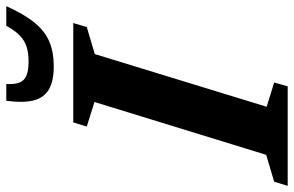

<svg xmlns="http://www.w3.org/2000/svg" viewBox="-210 -770 956 625"><g transform="rotate(-90 268.5 -458.0)"><path d="M248.5 -629 168.5 -654 182 -698H505.5L492.5 -654L404.5 -628L233 -68.5L312 -44L299.5 0H-24.5L-11 -44L76.5 -70ZM380 -843.5Q408.5 -843.5 429 -850.2Q449.5 -857 465.8 -873Q482 -889 496.5 -916H560.5Q534 -857 506 -823.2Q478 -789.5 444 -775.5Q410 -761.5 364.5 -761.5Q316.5 -761.5 289.2 -777.5Q262 -793.5 253.5 -827.5Q245 -861.5 252.5 -916H307Q305.5 -889 311.8 -873Q318 -857 334.8 -850.2Q351.5 -843.5 380 -843.5Z"/></g></svg>

Font: Newsreader 9pt SemiBold
Style: Italic
Weight: 600
Italic angle: -17°
Designer: Hugues Gentile
Foundry: Production Type
Version: Version 1.003